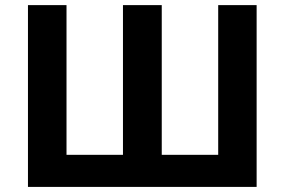

<svg xmlns="http://www.w3.org/2000/svg" viewBox="-20 -734 1118 754"><path d="M615.2 -126H836.9V-713.9H987.8V0H89.8V-713.9H241.2V-126H462.9V-713.9H615.2Z"/></svg>

Font: Zoram GWebM
Style: Bold
Weight: 700
Foundry: Ascender Corporation
Version: Version 1.000